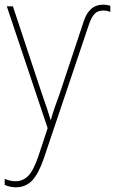

<svg xmlns="http://www.w3.org/2000/svg" viewBox="-24 -555 494 818"><path d="M414 -535Q434 -535 446 -530V-504Q440 -507 432.5 -508.5Q425 -510 416 -510Q392 -510 379 -496Q366 -482 356 -454L163 119Q141 184 113.5 213.5Q86 243 43 243Q21 243 -4 233V207Q8 212 19 214.5Q30 217 43 217Q74 217 96.5 194Q119 171 140 109L179 -9L5 -528H31L153 -160Q180 -85 191 -45H193Q206 -92 231 -158L333 -465Q356 -535 414 -535Z"/></svg>

Font: Noto Sans SemiCondensed Thin
Style: Regular
Weight: 100
Width: 4
Designer: Monotype Design Team
Foundry: Monotype Imaging Inc.
Version: Version 2.013; ttfautohint (v1.8.4.7-5d5b)